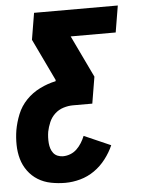

<svg xmlns="http://www.w3.org/2000/svg" viewBox="-62 -562 614 820"><g transform="rotate(-5 245.5 -152.5)"><path d="M185 215Q154 215 123.5 209Q93 203 68 187.5Q43 172 25.5 148Q8 124 0 95.5Q-8 67 -8.5 35.5Q-9 4 -4 -27Q2 -61 15.5 -94.5Q29 -128 54.5 -154.5Q80 -181 113.5 -197.5Q147 -214 181 -221L182 -226L96 -406L115 -520H474L455 -406H262L348 -226L329 -112H246Q226 -112 205 -105.5Q184 -99 168 -84Q152 -69 143.5 -49Q135 -29 131 -9Q129 3 128.5 15.5Q128 28 129 40Q130 52 133.5 63Q137 74 144 83Q151 92 162 96.5Q173 101 185 101Q201 101 216.5 95Q232 89 244 77.5Q256 66 265 51.5Q274 37 280 22L394 72Q381 102 359.5 130Q338 158 310 177.5Q282 197 249.5 206Q217 215 185 215Z"/></g></svg>

Font: Iosevka SS04 Heavy
Style: Italic
Weight: 900
Italic angle: -9°
Monospace: yes
Designer: Belleve Invis
Foundry: Belleve Invis
Version: Version 19.0.0; ttfautohint (v1.8.4)